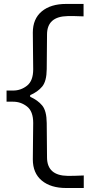

<svg xmlns="http://www.w3.org/2000/svg" viewBox="-20 -817 486 957"><path d="M309.6 120.1Q232.9 120.1 188.2 83Q143.6 45.9 143.6 -22.9Q143.6 -68.4 144.5 -113.3Q145.5 -158.2 145.5 -204.1Q145.5 -262.2 114.7 -286.1Q84 -310.1 45.4 -310.1H12.7V-365.7H45.4Q84 -365.7 114.7 -389.9Q145.5 -414.1 145.5 -471.7Q145.5 -517.6 144.5 -563.2Q143.6 -608.9 143.6 -654.3Q143.6 -723.1 188.2 -760.3Q232.9 -797.4 309.6 -797.4H396.5V-735.4Q372.1 -736.8 351.8 -736.8Q331.5 -736.8 317.4 -736.8Q214.8 -734.9 214.4 -645.5L212.9 -472.7Q212.4 -412.1 190.2 -385.5Q168 -358.9 130.4 -342.8V-334.5Q168 -317.9 190.2 -291.3Q212.4 -264.6 212.9 -203.6L214.4 -31.2Q215.3 58.1 317.4 59.6Q331.1 59.6 350.8 59.3Q370.6 59.1 397.5 57.6V120.1Z"/></svg>

Font: Pinar-DS3-FD Regular
Style: Regular
Weight: 400
Designer: Amin Abedi
Version: Version 3.000